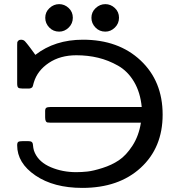

<svg xmlns="http://www.w3.org/2000/svg" viewBox="-20 -897 871 928"><path d="M63 -194.8Q63 -208 68.6 -211.4Q74.2 -214.8 88.9 -214.8H117.2Q128.4 -214.8 133.3 -210.9Q138.2 -207 138.7 -200.9Q139.2 -194.8 141.1 -181.9Q143.1 -168.9 148.9 -157.2Q169.9 -112.3 226.1 -88.6Q282.2 -64.9 348.1 -64.9Q375 -64.9 402.6 -67.9Q430.2 -70.8 475.1 -85Q520 -99.1 554.9 -122.6Q589.8 -146 620.4 -193.1Q650.9 -240.2 661.1 -304.2H222.2Q213.4 -304.2 208.7 -305.2Q204.1 -306.2 201.2 -312Q198.2 -317.9 198.2 -330.1V-354Q197.3 -371.1 203.1 -375.5Q209 -379.9 225.1 -379.9H665Q658.2 -450.7 627.7 -502Q597.2 -553.2 550.5 -579.6Q503.9 -606 454.3 -617.9Q404.8 -629.9 349.1 -629.9Q271 -629.9 216.1 -593Q161.1 -556.2 144 -500Q143.1 -498 141.6 -491.9Q140.1 -485.8 139.6 -483.9Q139.2 -481.9 137.7 -478.5Q136.2 -475.1 134 -473.6Q131.8 -472.2 128.4 -470.7Q125 -469.2 121.1 -469.2H91.8H86.9Q72.8 -469.2 67.9 -473.6Q63 -478 63 -494.1V-680.2Q63 -689 63.5 -692.4Q64 -695.8 68.6 -700.4Q73.2 -705.1 82 -705.1Q85 -705.1 86.9 -704.6Q88.9 -704.1 90.8 -703.6Q92.8 -703.1 95.5 -701.7Q98.1 -700.2 100.1 -698Q102.1 -695.8 105 -692.4Q107.9 -689 110.4 -686Q112.8 -683.1 117.9 -676.5Q123 -669.9 127 -664.6Q130.9 -659.2 137.9 -649.7Q145 -640.1 150.9 -631.8Q245.1 -705.1 380.9 -705.1Q552.7 -705.1 659.4 -605Q766.1 -504.9 766.1 -342.8Q766.1 -183.6 660.2 -86.2Q554.2 11.2 377.9 11.2Q239.7 11.2 151.4 -48.8Q63 -108.9 63 -194.8ZM198.7 -811Q198.7 -838.9 219.2 -857.9Q239.7 -877 265.9 -877Q292 -877 312 -858.2Q332 -839.4 332 -811.3Q332 -783.2 312 -763.7Q292 -744.1 266.1 -744.1Q237.3 -744.1 218 -764.2Q198.7 -784.2 198.7 -811ZM421.9 -811Q421.9 -838.9 442.4 -857.9Q462.9 -877 489 -877Q515.1 -877 535.2 -858.2Q555.2 -839.4 555.2 -811.3Q555.2 -783.2 535.2 -763.7Q515.1 -744.1 489.3 -744.1Q460.4 -744.1 441.2 -764.2Q421.9 -784.2 421.9 -811Z"/></svg>

Font: CMU Concrete
Style: Bold
Weight: 700
Version: Version 0.7.0